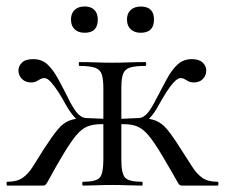

<svg xmlns="http://www.w3.org/2000/svg" viewBox="-22 -580 702 600"><path d="M238 0Q235 0 235 -6Q235 -12 238 -12Q278.6 -12 289.8 -25Q301 -38 301 -81V-303.4Q301 -332.4 296.1 -347.4Q291.2 -362.4 275.2 -368.2Q259.2 -374 226.2 -374Q224.2 -374 224.2 -380Q224.2 -386 226.2 -386Q253 -386 278.6 -385Q304.2 -384 329 -384Q353.6 -384 379.1 -385Q404.6 -386 432 -386Q434.8 -386 434.8 -380Q434.8 -374 432 -374Q400 -374 383.9 -368.8Q367.8 -363.6 362.5 -348.6Q357.2 -333.6 357.2 -304.6V-81Q357.2 -38 368.8 -25Q380.4 -12 421.6 -12Q423.8 -12 423.8 -6Q423.8 0 421.6 0Q402.2 0 377.9 -1Q353.6 -2 329 -2Q304.2 -2 280.5 -1Q256.8 0 238 0ZM0.6 0Q-1.6 0 -1.6 -6Q-1.6 -12 0.6 -12Q31 -12 48.4 -24Q65.8 -36 80.5 -59.1Q95.2 -82.2 116.2 -116Q142.2 -156 159 -176Q175.8 -196 195.5 -203.5Q215.2 -211 249 -211Q259.6 -211 273.3 -210.1Q287 -209.2 303.9 -208.6Q320.8 -208 338.8 -207L337.8 -189Q312 -192 294.4 -192Q268.4 -192 250.5 -184.5Q232.6 -177 215.6 -156.5Q198.6 -136 174.6 -96Q152.8 -59.2 142.2 -39.7Q131.6 -20.2 126.7 -11.7Q121.8 -3.2 119 -1.6Q116.2 0 110.8 0ZM249 -194.2Q229 -194.2 213.4 -211Q197.8 -227.8 183 -253.8Q173.6 -272 161.2 -291.2Q148.8 -310.4 137.3 -323.2Q125.8 -336 117.2 -336Q109.8 -336 104.1 -332.8Q98.4 -329.6 92 -326Q85.6 -322.4 75.4 -322.4Q56.8 -322.4 46.2 -333.7Q35.6 -345 35.6 -359.8Q35.6 -373.6 46.7 -384.4Q57.8 -395.2 81.6 -395.2Q108.2 -395.2 125.7 -379.3Q143.2 -363.4 159.9 -333Q176.6 -302.6 198.4 -258.6Q205 -246.6 212.4 -235.6Q219.8 -224.6 229.1 -217.8Q238.4 -211 249 -211ZM548.2 0Q542.8 0 540 -1.6Q537.2 -3.2 532.4 -11.7Q527.6 -20.2 516.5 -39.7Q505.4 -59.2 483.6 -96Q459.6 -136 442.5 -156.5Q425.4 -177 407.7 -184.5Q390 -192 364 -192Q346.2 -192 321.2 -189L320.2 -207Q338.4 -208 355.3 -208.6Q372.2 -209.2 386.3 -210.1Q400.4 -211 410 -211Q443.8 -211 463.5 -203.5Q483.2 -196 500 -176Q516.8 -156 542 -116Q564 -82.2 578.6 -59.1Q593.2 -36 610.7 -24Q628.2 -12 657.6 -12Q660.6 -12 660.6 -6Q660.6 0 657.6 0ZM410 -194.2V-211Q420.6 -211 429.6 -217.8Q438.6 -224.6 446 -235.6Q453.4 -246.6 459.8 -258.6Q482.6 -302.6 499.2 -333Q515.8 -363.4 533.8 -379.3Q551.8 -395.2 577.4 -395.2Q600.4 -395.2 611.5 -384.4Q622.6 -373.6 622.6 -359.8Q622.6 -345 612.5 -333.7Q602.4 -322.4 583.6 -322.4Q573.6 -322.4 566.7 -326Q559.8 -329.6 554.6 -332.8Q549.4 -336 542 -336Q533.6 -336 521.5 -323.2Q509.4 -310.4 497.4 -291.2Q485.4 -272 475.2 -253.8Q461.6 -227.8 445.9 -211Q430.2 -194.2 410 -194.2ZM242.8 -477.6Q222.6 -477.6 211.2 -488.5Q199.8 -499.4 199.8 -519Q199.8 -538.2 211.2 -549Q222.6 -559.8 242.8 -559.8Q262.2 -559.8 272.9 -549Q283.6 -538.2 283.6 -519Q283.6 -477.6 242.8 -477.6ZM417.6 -477.6Q398.2 -477.6 386.5 -488.5Q374.8 -499.4 374.8 -519Q374.8 -538.2 386.5 -548.9Q398.2 -559.6 417.6 -559.6Q459.2 -559.6 459.2 -519Q459.2 -477.6 417.6 -477.6Z"/></svg>

Font: Cormorant Garamond Light
Style: Regular
Weight: 300
Designer: Christian Thalmann (Catharsis Fonts)
Foundry: Catharsis Fonts
Version: Version 4.001